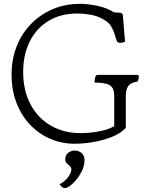

<svg xmlns="http://www.w3.org/2000/svg" viewBox="-20 -810 775 995"><path d="M368 -65Q301 -65 242 -90Q183 -115 138 -161.5Q93 -208 67 -273Q41 -338 40 -418Q39 -498 65 -566Q91 -634 139 -684Q187 -734 252 -762Q317 -790 395 -790Q437 -790 486 -779.5Q535 -769 571 -746L602 -744Q611 -743 614 -738Q617 -733 617 -728L628 -593Q611 -588 602 -588Q588 -588 584 -601L572 -639Q568 -652 556 -673.5Q544 -695 508 -714Q482 -728 447.5 -734Q413 -740 381 -740Q294 -740 231 -701.5Q168 -663 134 -594.5Q100 -526 100 -437Q100 -341 138 -269.5Q176 -198 243.5 -159Q311 -120 398 -120Q415 -120 445 -122.5Q475 -125 509 -132.5Q543 -140 572 -156V-312Q572 -353 550.5 -367.5Q529 -382 470 -382Q470 -387 471 -395Q472 -403 473 -408Q476 -419 480.5 -420.5Q485 -422 486 -422H690Q700 -422 700 -412Q700 -408 698 -400.5Q696 -393 692 -387Q658 -382 645 -364.5Q632 -347 632 -312V-147Q603 -117 556 -99Q509 -81 458.5 -73Q408 -65 368 -65ZM288 145Q312 134 330.5 111Q349 88 350 67Q350 60 345.5 55Q341 50 336 45Q329 40 323.5 33Q318 26 318 14Q319 -8 334.5 -19Q350 -30 367 -30Q387 -30 403 -17Q419 -4 418 24Q417 53 401.5 82Q386 111 365.5 132.5Q345 154 328 162Q311 169 300 158Z"/></svg>

Font: Gowun Batang
Style: Regular
Weight: 400
Designer: Yanghee Ryu
Foundry: Yanghee Ryu
Version: Version 2.000